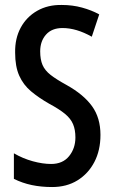

<svg xmlns="http://www.w3.org/2000/svg" viewBox="-20 -744 460 774"><path d="M385 -200Q385 -138 360.5 -91Q336 -44 292.5 -17Q249 10 190 10Q146 10 108 2Q70 -6 36 -23V-126Q72 -105 112 -94Q152 -83 186 -83Q233 -83 258.5 -114.5Q284 -146 284 -190Q284 -221 274.5 -243.5Q265 -266 242 -285Q219 -304 178 -326Q136 -350 105 -376Q74 -402 57.5 -439Q41 -476 41 -532Q40 -589 63.5 -632.5Q87 -676 130 -700.5Q173 -725 229 -724Q272 -724 310.5 -713.5Q349 -703 380 -686L350 -596Q288 -631 232 -631Q189 -631 165.5 -604.5Q142 -578 142 -537Q142 -504 151.5 -482Q161 -460 184 -442Q207 -424 249 -401Q317 -363 351 -316Q385 -269 385 -200Z"/></svg>

Font: Noto Sans Ethiopic ExtraCondensed Medium
Style: Regular
Weight: 500
Width: 2
Designer: Monotype Design Team
Foundry: Monotype Imaging Inc.
Version: Version 2.102; ttfautohint (v1.8.4.7-5d5b)